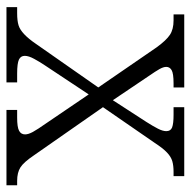

<svg xmlns="http://www.w3.org/2000/svg" viewBox="-18 -558 576 579"><g transform="rotate(90 269.5 -268.0)"><path d="M228 -32.2V0H1V-32.2H19Q42.5 -32.2 56.2 -36.6Q81.5 -44.4 111.8 -88.9L243.2 -276.9L122.1 -453.1Q101.1 -481.9 84.5 -492.9Q67.9 -503.9 41 -503.9H22.9V-536.1H243.2V-503.9H231Q200.7 -503.9 190.9 -498Q181.2 -492.2 181.2 -481.9Q181.2 -473.1 188 -461.2Q194.8 -449.2 208 -430.2L281.7 -320.8L347.2 -421.9Q359.9 -441.9 367.4 -456.5Q375 -471.2 375 -481.9Q375 -495.1 363.8 -499.5Q352.1 -503.9 326.2 -503.9H302.7V-536.1H510.7V-503.9H498Q478.5 -503.9 465.3 -500Q452.1 -496.1 439.5 -484.1Q426.8 -472.2 410.2 -446.8L302.7 -291L447.8 -83Q468.8 -51.8 484.4 -42Q500 -32.2 524.9 -32.2H538.1V0H311V-32.2H334Q363.3 -32.2 374 -38.1Q384.8 -43.9 384.8 -56.2Q384.8 -65.9 377.4 -79.6Q369.6 -93.8 351.1 -120.1L264.2 -248L176.8 -116.2Q166 -100.1 157 -83.5Q147.9 -66.9 147.9 -55.2Q147.9 -43 159.2 -37.6Q170.9 -32.2 201.2 -32.2Z"/></g></svg>

Font: Koh Santepheap Light
Style: Regular
Weight: 300
Designer: Danh Hong
Version: Version 2.002; ttfautohint (v1.8.3)